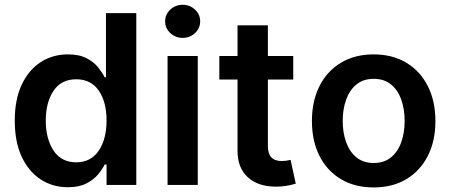

<svg xmlns="http://www.w3.org/2000/svg" viewBox="-20 -783 1906 813"><path d="M267.6 9.8Q203.1 9.8 152.3 -23.2Q101.6 -56.2 72 -119.1Q42.5 -182.1 42.5 -272Q42.5 -362.8 72.5 -425.5Q102.5 -488.3 153.3 -520.5Q204.1 -552.7 267.1 -552.7Q315.4 -552.7 346.4 -536.6Q377.4 -520.5 395.5 -497.8Q413.6 -475.1 423.3 -455.6H428.7V-727.5H557.1V0H431.2V-86.4H423.3Q413.6 -66.4 394.8 -43.9Q376 -21.5 345.2 -5.9Q314.5 9.8 267.6 9.8ZM302.7 -95.7Q364.3 -95.7 397.7 -144.5Q431.2 -193.4 431.2 -272.5Q431.2 -352.1 397.9 -399.7Q364.7 -447.3 302.7 -447.3Q238.8 -447.3 206.3 -397.9Q173.8 -348.6 173.8 -272.5Q173.8 -195.8 206.5 -145.8Q239.3 -95.7 302.7 -95.7Z M689.5 0V-545.9H817.4V0ZM753.4 -622.6Q722.7 -622.6 700.9 -643.1Q679.2 -663.6 679.2 -692.4Q679.2 -721.7 700.9 -742.2Q722.7 -762.7 753.4 -762.7Q784.2 -762.7 805.9 -742.2Q827.6 -721.7 827.6 -692.4Q827.6 -663.6 805.9 -643.1Q784.2 -622.6 753.4 -622.6Z M1221.7 -545.9V-446.3H1114.3V-164.1Q1114.3 -101.1 1172.9 -101.1Q1190.4 -101.1 1210.4 -106L1232.4 -5.4Q1190.9 7.3 1148.9 7.3Q1072.3 7.3 1029.1 -32.7Q985.8 -72.8 985.8 -143.1V-446.3H908.7V-545.9H985.8V-675.8H1114.3V-545.9Z M1562 10.7Q1482.4 10.7 1423.6 -24.4Q1364.7 -59.6 1332.8 -122.8Q1300.8 -186 1300.8 -270.5Q1300.8 -355 1332.8 -418.5Q1364.7 -481.9 1423.6 -517.3Q1482.4 -552.7 1562 -552.7Q1642.1 -552.7 1700.7 -517.3Q1759.3 -481.9 1791.5 -418.5Q1823.7 -355 1823.7 -270.5Q1823.7 -186 1791.5 -122.8Q1759.3 -59.6 1700.7 -24.4Q1642.1 10.7 1562 10.7ZM1562.5 -92.8Q1606.4 -92.8 1635.5 -116.5Q1664.6 -140.1 1679 -180.7Q1693.4 -221.2 1693.4 -270.5Q1693.4 -320.8 1679 -361.3Q1664.6 -401.9 1635.5 -425.5Q1606.4 -449.2 1562.5 -449.2Q1518.6 -449.2 1489.5 -425.5Q1460.4 -401.9 1445.8 -361.3Q1431.2 -320.8 1431.2 -270.5Q1431.2 -221.2 1445.8 -180.7Q1460.4 -140.1 1489.5 -116.5Q1518.6 -92.8 1562.5 -92.8Z"/></svg>

Font: Inter Semi Bold
Style: Regular
Weight: 600
Designer: Rasmus Andersson
Foundry: rsms
Version: Version 4.000;git-e0f93cc